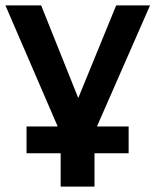

<svg xmlns="http://www.w3.org/2000/svg" viewBox="-23 -509 574 709"><path d="M201 180V57H75V-42H190L-3 -489H129L266 -147L406 -489H531L335 -42H452V57H326V180Z"/></svg>

Font: Nunito Sans
Style: Bold
Weight: 700
Designer: Vernon Adams
Foundry: Vernon Adams
Version: Version 3.101; ttfautohint (v1.8.4.7-5d5b);gftools[0.9.27]